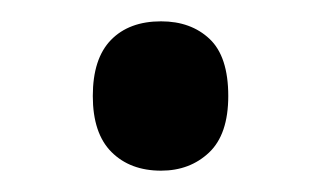

<svg xmlns="http://www.w3.org/2000/svg" viewBox="-20 -199 301 180"><path d="M131 -39Q102 -39 84.5 -56.5Q67 -74 67 -109Q67 -144 84 -161.5Q101 -179 131 -179Q159 -179 176.5 -162.5Q194 -146 194 -109Q194 -73 176 -56Q158 -39 131 -39Z"/></svg>

Font: Noto Sans Tamil UI Condensed Medium
Style: Regular
Weight: 500
Width: 3
Designer: Jelle Bosma - Monotype Design Team
Foundry: Monotype Imaging Inc.
Version: Version 2.004; ttfautohint (v1.8.4.7-5d5b)